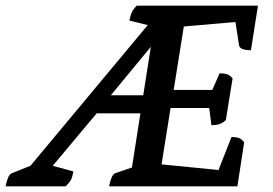

<svg xmlns="http://www.w3.org/2000/svg" viewBox="-80 -661 968 681"><path d="M-60 0Q-57 -17 -51.5 -30.5Q-46 -44 -37 -47L28 -73L444 -572L379 -588Q382 -605 387.5 -617Q393 -629 405 -641H835L810 -483Q771 -483 768 -500L755 -583L572 -567L536 -342H673L699 -401Q715 -401 725.5 -397.5Q736 -394 745 -383L721 -235Q709 -224 697.5 -220.5Q686 -217 670 -217L662 -278H525L493 -78L695 -58L741 -175Q759 -175 768.5 -171Q778 -167 786 -156L762 0H307Q310 -17 315.5 -30.5Q321 -44 330 -47L388 -67L418 -259H263L107 -73L180 -53Q177 -33 171.5 -23Q166 -13 153 0ZM313 -323H428L455 -495Z"/></svg>

Font: Petrona SemiBold
Style: Italic
Weight: 600
Italic angle: -9°
Designer: Ringo R. Seeber
Foundry: Ringo R. Seeber
Version: Version 2.001; ttfautohint (v1.8.3)